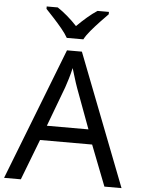

<svg xmlns="http://www.w3.org/2000/svg" viewBox="-62 -992 762 1039"><g transform="rotate(5 319.5 -472.0)"><path d="M545 0 459 -221H176L91 0H0L279 -717H360L638 0ZM352 -517Q349 -525 342 -546Q335 -567 328.5 -589.5Q322 -612 318 -624Q311 -593 302 -563.5Q293 -534 287 -517L206 -301H432ZM272 -784Q259 -807 237 -833.5Q215 -860 191 -886Q167 -912 149 -931V-944H209Q235 -927 263 -903Q291 -879 316 -852Q343 -879 371 -903Q399 -927 425 -944H487V-931Q468 -912 443.5 -886Q419 -860 396.5 -833.5Q374 -807 362 -784Z"/></g></svg>

Font: Noto Sans Anatolian Hieroglyphs
Style: Regular
Weight: 400
Designer: Monotype Design Team
Foundry: Monotype Imaging Inc.
Version: Version 2.001; ttfautohint (v1.8.4.7-5d5b)